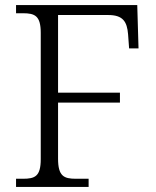

<svg xmlns="http://www.w3.org/2000/svg" viewBox="-20 -734 612 754"><path d="M43 0H328V-32H278C231 -32 208 -42 208 -111V-331H451V-370H208V-675H405C463 -675 479 -649 483 -599L487 -544H524L519 -714H43V-682H70C117 -682 140 -672 140 -605V-109C140 -41 117 -32 70 -32H43Z"/></svg>

Font: Noto Serif Devanagari Light
Style: Regular
Weight: 300
Designer: Universal Thirst, Indian Type Foundry and the Monotype Design Team
Foundry: Monotype Imaging Inc.
Version: Version 2.004